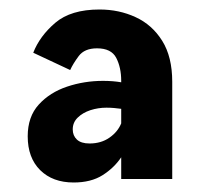

<svg xmlns="http://www.w3.org/2000/svg" viewBox="-20 -818 422 406"><path d="M344.2 -645Q344.2 -697.8 323 -731.7Q301.8 -765.6 266.8 -781.7Q231.9 -797.9 190.4 -797.9Q129.9 -797.9 96.9 -769.8Q64 -741.7 50.3 -706.5L128.4 -669.9Q134.3 -683.1 146.5 -699.5Q158.7 -715.8 185.1 -715.8Q215.3 -715.8 225.8 -695.6Q236.3 -675.3 236.3 -647V-644Q218.8 -647 197.8 -647Q158.2 -647 121.8 -634.8Q85.4 -622.6 62 -596.9Q38.6 -571.3 38.6 -529.8Q38.6 -484.4 64.9 -458.3Q91.3 -432.1 135.7 -432.1Q172.4 -432.1 196.8 -447.5Q221.2 -462.9 236.3 -485.4V-439.5H344.2ZM236.3 -557.1Q229 -539.1 211.4 -526.9Q193.8 -514.6 169.4 -514.6Q151.4 -514.6 142.6 -522.9Q133.8 -531.2 133.8 -544.4Q133.8 -559.1 144.3 -569.3Q154.8 -579.6 171.1 -585Q187.5 -590.3 205.1 -590.3Q213.4 -590.3 221.2 -589.6Q229 -588.9 236.3 -587.9Z"/></svg>

Font: Estedad-VF-FD Black
Style: Regular
Weight: 900
Designer: Amin Abedi
Version: Version 4.000